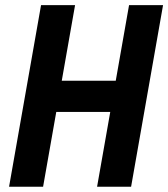

<svg xmlns="http://www.w3.org/2000/svg" viewBox="-20 -713 643 733"><path d="M350.6 0 400.9 -285.6H194.8L144.5 0H14.6L136.7 -693.4H266.6L215.8 -404.8H421.9L472.7 -693.4H602.5L480.5 0Z"/></svg>

Font: CaskaydiaCove NFP
Style: Bold Italic
Weight: 700
Italic angle: -10°
Designer: Aaron Bell
Foundry: Saja Typeworks
Version: Version 2111.001; VTT 6.35;Nerd Fonts 3.1.1